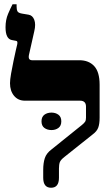

<svg xmlns="http://www.w3.org/2000/svg" viewBox="-20 -875 518 902"><path d="M220 7Q183 7 183 -40V-77Q183 -109 190.5 -132Q198 -155 222 -173L365 -288Q376 -297 380 -303.5Q384 -310 384 -322V-374Q384 -402 356 -402H97Q65 -402 46 -425Q27 -448 27 -484Q27 -500 32 -529Q37 -558 43.5 -588.5Q50 -619 55 -641.5Q60 -664 61 -667Q64 -682 56 -683L35 -687Q6 -693 6 -747Q6 -782 18 -810Q30 -838 39 -855H58V-844Q58 -830 62 -822Q66 -814 84 -811L114 -806Q133 -803 141 -782Q149 -761 141 -728L116 -617Q111 -592 131 -592H353Q397 -592 422.5 -564.5Q448 -537 448 -477V-322Q448 -293 441.5 -275.5Q435 -258 416 -244L283 -138Q265 -124 261 -113Q257 -102 257 -83V-40Q257 7 220 7ZM175 -305Q175 -326 188.5 -336Q202 -346 222 -346Q241 -346 254.5 -336Q268 -326 268 -305Q268 -284 254.5 -274Q241 -264 222 -264Q202 -264 188.5 -274Q175 -284 175 -305Z"/></svg>

Font: Noto Serif Hebrew SemiCondensed Black
Style: Regular
Weight: 900
Width: 4
Designer: Monotype Design Team
Foundry: Monotype Imaging Inc.
Version: Version 2.004; ttfautohint (v1.8.4.7-5d5b)